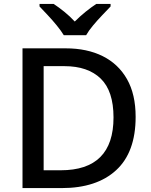

<svg xmlns="http://www.w3.org/2000/svg" viewBox="-20 -961 773 981"><path d="M673 -364Q673 -183 573.5 -91.5Q474 0 295 0H95V-714H316Q425 -714 505 -674Q585 -634 629 -556.5Q673 -479 673 -364ZM560 -361Q560 -496 494.5 -559.5Q429 -623 309 -623H203V-91H290Q560 -91 560 -361ZM306 -781Q292 -804 270 -831Q248 -858 224 -883.5Q200 -909 182 -928V-941H254Q280 -924 308.5 -901Q337 -878 362 -851Q389 -878 417.5 -901Q446 -924 472 -941H545V-928Q527 -909 502.5 -883.5Q478 -858 455.5 -831Q433 -804 420 -781Z"/></svg>

Font: Noto Sans Kannada Medium
Style: Regular
Weight: 500
Designer: Jelle Bosma - Monotype Design Team
Foundry: Monotype Imaging Inc.
Version: Version 2.005; ttfautohint (v1.8.4.7-5d5b)